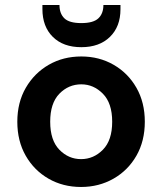

<svg xmlns="http://www.w3.org/2000/svg" viewBox="-20 -733 646 765"><path d="M303 12Q231 12 173.5 -21Q116 -54 82.5 -112.5Q49 -171 49 -248Q49 -325 83 -383.5Q117 -442 174.5 -475Q232 -508 304 -508Q375 -508 432.5 -475Q490 -442 523.5 -383.5Q557 -325 557 -248Q557 -171 523.5 -112.5Q490 -54 432 -21Q374 12 303 12ZM303 -99Q353 -99 390 -136.5Q427 -174 427 -248Q427 -322 390 -359.5Q353 -397 304 -397Q253 -397 216.5 -359.5Q180 -322 180 -248Q180 -174 216.5 -136.5Q253 -99 303 -99ZM304 -545Q232 -545 190.5 -586Q149 -627 149 -697V-713H217Q217 -679 236.5 -660Q256 -641 304 -641Q352 -641 372 -660Q392 -679 392 -713H460V-696Q460 -627 418 -586Q376 -545 304 -545Z"/></svg>

Font: Firefly Display
Style: Bold
Weight: 700
Designer: Colophon Foundry, Jonny Pinhorn
Foundry: Colophon Foundry
Version: Version 1.200; ttfautohint (v1.8.3)